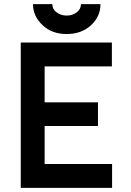

<svg xmlns="http://www.w3.org/2000/svg" viewBox="-20 -905 629 925"><path d="M80 0H520V-115H195V-298H452V-412H195V-585H519V-700H80ZM139 -885Q139 -826 186 -783Q231 -741 301 -741Q372 -741 418 -783Q464 -825 464 -885H370Q370 -861 350 -846Q330 -830 301 -830Q273 -830 252 -846Q232 -861 232 -885Z"/></svg>

Font: Unageo
Style: SemiBold
Weight: 600
Designer: Richard Sepsi
Foundry: Richard Sepsi
Version: Version 2.000